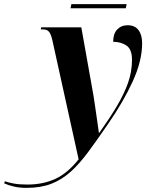

<svg xmlns="http://www.w3.org/2000/svg" viewBox="-176 -668 723 928"><path d="M-48 240Q-82 240 -109.5 233.5Q-137 227 -156 218L-152 208Q-137 214 -110 219Q-83 224 -44 224Q32 224 91.5 196.5Q151 169 204 102L77 -474Q70 -504 60.5 -515Q51 -526 30 -526H21L23 -536H217L276 -205Q280 -179 285 -145Q290 -111 294.5 -79Q299 -47 302 -26H304Q353 -95 388 -153.5Q423 -212 442.5 -266.5Q462 -321 462 -379Q462 -430 435 -448Q408 -466 371 -466Q371 -505 390.5 -525.5Q410 -546 441 -546Q476 -546 493.5 -522.5Q511 -499 511 -459Q511 -374 465.5 -274.5Q420 -175 345 -67Q293 9 250 67Q207 125 164.5 163Q122 201 71.5 220.5Q21 240 -48 240ZM165 -628 169 -648H436L432 -628Z"/></svg>

Font: Noto Serif Display SemiCondensed
Style: Bold Italic
Weight: 700
Width: 4
Italic angle: -12°
Designer: Monotype Design Team
Foundry: Monotype Imaging Inc.
Version: Version 2.009